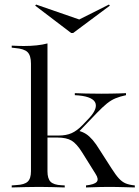

<svg xmlns="http://www.w3.org/2000/svg" viewBox="-20 -824 613 844"><path d="M152.4 -2.4Q121 -2.4 92.3 -1.6Q63.7 -0.8 31.5 0V-8.9L52.4 -10.5Q87.1 -12.1 101.6 -25.4Q116.1 -38.7 116.1 -71V-206.5H188.7V-71Q188.7 -38.7 202.4 -25Q216.1 -11.3 250 -9.7L264.5 -8.9V0Q234.7 -0.8 207.7 -1.6Q180.6 -2.4 152.4 -2.4ZM116.1 -206.5V-544.4Q116.1 -579.8 101.2 -594.8Q86.3 -609.7 46 -612.9L31.5 -614.5V-623.4Q50.8 -622.6 61.7 -622.2Q72.6 -621.8 84.7 -621.8Q114.5 -621.8 141.1 -624.6Q167.7 -627.4 188.7 -633.1V-623.4V-206.5ZM358.1 0V-8.9Q395.2 -12.9 405.2 -24.6Q415.3 -36.3 400 -59.7L341.1 -154Q316.9 -192.7 294.4 -206Q271.8 -219.4 232.3 -219.4H180.6V-228.2H237.9Q271 -228.2 294.8 -238.7Q318.5 -249.2 342.7 -274.2L372.6 -305.6Q392.7 -327.4 398.8 -345.2Q404.8 -362.9 397.2 -375.8Q389.5 -388.7 367.3 -396.4Q345.2 -404 308.9 -405.6V-414.5Q327.4 -413.7 356.9 -412.9Q386.3 -412.1 425 -412.1Q447.6 -412.1 466.9 -412.5Q486.3 -412.9 502.8 -413.3Q519.4 -413.7 533.9 -414.5V-405.6Q507.3 -400 487.9 -391.9Q468.5 -383.9 450 -369Q431.5 -354 406.5 -328.2L314.5 -232.3L325 -249.2Q343.5 -244.4 358.1 -235.1Q372.6 -225.8 387.5 -208.5Q402.4 -191.1 418.5 -164.5L470.2 -83.9Q488.7 -54.8 502.8 -39.5Q516.9 -24.2 532.7 -17.7Q548.4 -11.3 572.6 -8.9V0Q546.8 -0.8 528.2 -1.2Q509.7 -1.6 495.2 -2Q480.6 -2.4 466.9 -2.4Q446 -2.4 423 -2Q400 -1.6 358.1 0ZM458.9 -804 462.9 -799.2 301.6 -679H292.7L134.7 -799.2L138.7 -804L343.5 -733.1L309.7 -729Z"/></svg>

Font: Playfair 144pt SemiExpanded Light
Style: Regular
Weight: 300
Width: 6
Designer: Claus Eggers Sørensen
Foundry: Claus Eggers Sørensen
Version: Version 2.203